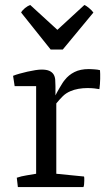

<svg xmlns="http://www.w3.org/2000/svg" viewBox="-20 -761 443 781"><path d="M65.9 -710Q67.9 -714.4 72.3 -719.2Q76.7 -724.1 82 -728.5Q87.4 -732.9 93 -736.1Q98.6 -739.3 103 -740.7L213.4 -639.6L323.2 -740.7Q327.1 -739.3 332.3 -735.8Q337.4 -732.4 342.5 -728Q347.7 -723.6 352.3 -719Q356.9 -714.4 359.9 -710L235.4 -559.6H186ZM48.3 -38.1Q66.9 -44.4 87.6 -47.6Q108.4 -50.8 127 -54.2V-410.6H39.6L33.2 -452.6Q43.9 -457 59.6 -461.4Q75.2 -465.8 91.6 -469.5Q107.9 -473.1 123.3 -475.6Q138.7 -478 148.9 -478Q169.4 -478 180.9 -472.7Q192.4 -467.3 198 -458.3Q203.6 -449.2 204.6 -436.8Q205.6 -424.3 205.6 -410.6V-373Q207.5 -377.4 212.4 -386.2Q217.3 -395 222.9 -404.5Q228.5 -414.1 234.1 -422.9Q239.7 -431.6 243.7 -436Q259.3 -456.1 283 -468Q306.6 -480 341.3 -480Q344.7 -480 350.6 -479.7Q356.4 -479.5 362.8 -479Q369.1 -478.5 375.5 -477.8Q381.8 -477.1 386.7 -475.6Q387.2 -469.7 387.5 -460.4Q387.7 -451.2 387.5 -440.4Q387.2 -429.7 386.5 -418.7Q385.7 -407.7 384.3 -398.4Q376 -399.9 363.8 -401.4Q351.6 -402.8 335.9 -402.8Q317.4 -402.8 299.3 -399.7Q281.2 -396.5 266.6 -390.1Q248 -382.3 234.9 -369.1Q221.7 -356 209 -340.3V-54.2L321.8 -43Q322.8 -40.5 322.8 -34.7Q322.8 -28.8 322.8 -25.4Q322.8 -18.6 322 -11Q321.3 -3.4 319.3 0H52.7Z"/></svg>

Font: Fjord
Style: One
Weight: 400
Designer: Viktoriya Grabowska
Foundry: Viktoriya Grabowska
Version: Version 1.002